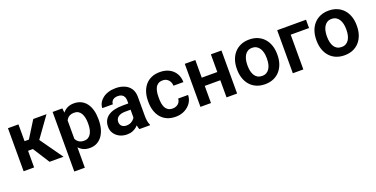

<svg xmlns="http://www.w3.org/2000/svg" viewBox="-23 -1275 4335 2215"><g transform="rotate(-20 2144.5 -167.5)"><path d="M195.8 -528.3V0H66.9V-528.3ZM540 -528.3 307.1 -204.1H169.9L153.8 -322.3H249L377.4 -528.3ZM385.3 0 240.7 -226.6 348.1 -293.9 556.6 0Z M744.6 -426.8V203.1H615.2V-528.3H734.9ZM1084 -269.5V-259.3Q1084 -201.7 1070.6 -152.6Q1057.1 -103.5 1031.2 -67.1Q1005.4 -30.8 967 -10.5Q928.7 9.8 878.9 9.8Q830.1 9.8 793.9 -9Q757.8 -27.8 732.9 -62.5Q708 -97.2 693.1 -143.3Q678.2 -189.5 670.9 -244.1V-276.9Q678.2 -335 693.1 -382.6Q708 -430.2 732.9 -465.1Q757.8 -500 793.7 -519Q829.6 -538.1 877.9 -538.1Q928.2 -538.1 966.6 -519Q1004.9 -500 1031.2 -464.4Q1057.6 -428.7 1070.8 -379.4Q1084 -330.1 1084 -269.5ZM954.6 -259.3V-269.5Q954.6 -304.7 948.2 -334.7Q941.9 -364.7 928.7 -387.5Q915.5 -410.2 894.5 -422.9Q873.5 -435.5 843.8 -435.5Q814 -435.5 792.5 -425.8Q771 -416 757.3 -397.9Q743.7 -379.9 736.1 -355.2Q728.5 -330.6 726.1 -300.8V-219.7Q730.5 -183.6 743.2 -154.8Q755.9 -126 780.5 -108.9Q805.2 -91.8 844.7 -91.8Q874.5 -91.8 895.5 -105Q916.5 -118.2 929.7 -141.4Q942.9 -164.6 948.7 -194.8Q954.6 -225.1 954.6 -259.3Z M1469.2 -112.3V-356Q1469.2 -382.8 1460 -402.3Q1450.7 -421.9 1431.6 -432.6Q1412.6 -443.4 1383.3 -443.4Q1357.4 -443.4 1338.1 -434.6Q1318.8 -425.8 1308.6 -409.9Q1298.3 -394 1298.3 -373.5H1168.9Q1168.9 -406.2 1184.6 -435.8Q1200.2 -465.3 1229.2 -488.5Q1258.3 -511.7 1299.1 -524.9Q1339.8 -538.1 1390.6 -538.1Q1450.7 -538.1 1497.8 -517.8Q1544.9 -497.6 1572 -457Q1599.1 -416.5 1599.1 -355V-124.5Q1599.1 -85 1604.2 -56.9Q1609.4 -28.8 1619.6 -8.3V0H1488.3Q1479 -20 1474.1 -51Q1469.2 -82 1469.2 -112.3ZM1487.3 -321.8 1488.3 -245.1H1406.7Q1376.5 -245.1 1353.5 -239Q1330.6 -232.9 1315.9 -221.4Q1301.3 -210 1293.9 -194.1Q1286.6 -178.2 1286.6 -158.2Q1286.6 -138.7 1295.7 -123Q1304.7 -107.4 1322 -98.4Q1339.4 -89.4 1362.8 -89.4Q1397 -89.4 1422.4 -103.3Q1447.8 -117.2 1461.9 -137.2Q1476.1 -157.2 1477.1 -175.3L1514.2 -119.6Q1507.3 -99.6 1493.7 -77.1Q1480 -54.7 1458.5 -35.2Q1437 -15.6 1406.7 -2.9Q1376.5 9.8 1336.4 9.8Q1285.2 9.8 1244.6 -10.7Q1204.1 -31.2 1180.7 -66.9Q1157.2 -102.5 1157.2 -147.9Q1157.2 -189.9 1172.9 -222.2Q1188.5 -254.4 1219.2 -276.6Q1250 -298.8 1295.7 -310.3Q1341.3 -321.8 1400.4 -321.8Z M1932.1 -91.8Q1959.5 -91.8 1981 -102.5Q2002.4 -113.3 2015.4 -132.8Q2028.3 -152.3 2029.3 -178.2H2150.9Q2149.9 -124.5 2120.6 -82Q2091.3 -39.6 2042.7 -14.9Q1994.1 9.8 1934.1 9.8Q1873 9.8 1827.6 -10.7Q1782.2 -31.2 1752.2 -67.9Q1722.2 -104.5 1707.3 -152.8Q1692.4 -201.2 1692.4 -256.3V-272Q1692.4 -327.1 1707.3 -375.5Q1722.2 -423.8 1752.2 -460.4Q1782.2 -497.1 1827.6 -517.6Q1873 -538.1 1933.6 -538.1Q1997.6 -538.1 2046.1 -513.2Q2094.7 -488.3 2122.3 -442.9Q2149.9 -397.5 2150.9 -335.9H2029.3Q2028.3 -364.3 2016.6 -386.7Q2004.9 -409.2 1983.4 -422.9Q1961.9 -436.5 1931.2 -436.5Q1898.4 -436.5 1876.7 -422.9Q1855 -409.2 1843 -385.5Q1831.1 -361.8 1826.4 -332.8Q1821.8 -303.7 1821.8 -272V-256.3Q1821.8 -224.1 1826.4 -194.8Q1831.1 -165.5 1843 -142.3Q1855 -119.1 1876.7 -105.5Q1898.4 -91.8 1932.1 -91.8Z M2597.7 -311.5V-210.4H2326.7V-311.5ZM2367.2 -528.3V0H2237.8V-528.3ZM2688 -528.3V0H2558.1V-528.3Z M2782.2 -258.8V-269Q2782.2 -327.1 2798.8 -376.2Q2815.4 -425.3 2847.2 -461.4Q2878.9 -497.6 2924.8 -517.8Q2970.7 -538.1 3029.3 -538.1Q3088.9 -538.1 3135 -517.8Q3181.2 -497.6 3212.9 -461.4Q3244.6 -425.3 3261.2 -376.2Q3277.8 -327.1 3277.8 -269V-258.8Q3277.8 -201.2 3261.2 -152.1Q3244.6 -103 3212.9 -66.7Q3181.2 -30.3 3135.3 -10.3Q3089.4 9.8 3030.3 9.8Q2971.7 9.8 2925.3 -10.3Q2878.9 -30.3 2847.2 -66.7Q2815.4 -103 2798.8 -152.1Q2782.2 -201.2 2782.2 -258.8ZM2911.1 -269V-258.8Q2911.1 -224.1 2918 -193.8Q2924.8 -163.6 2939 -140.6Q2953.1 -117.7 2975.8 -104.7Q2998.5 -91.8 3030.3 -91.8Q3061.5 -91.8 3084 -104.7Q3106.4 -117.7 3120.8 -140.6Q3135.3 -163.6 3142.1 -193.8Q3148.9 -224.1 3148.9 -258.8V-269Q3148.9 -303.2 3142.1 -333.3Q3135.3 -363.3 3120.8 -386.5Q3106.4 -409.7 3083.7 -423.1Q3061 -436.5 3029.3 -436.5Q2998 -436.5 2975.6 -423.1Q2953.1 -409.7 2939 -386.5Q2924.8 -363.3 2918 -333.3Q2911.1 -303.2 2911.1 -269Z M3726.1 -528.3V-426.3H3501V0H3372.1V-528.3Z M3757.8 -258.8V-269Q3757.8 -327.1 3774.4 -376.2Q3791 -425.3 3822.8 -461.4Q3854.5 -497.6 3900.4 -517.8Q3946.3 -538.1 4004.9 -538.1Q4064.5 -538.1 4110.6 -517.8Q4156.7 -497.6 4188.5 -461.4Q4220.2 -425.3 4236.8 -376.2Q4253.4 -327.1 4253.4 -269V-258.8Q4253.4 -201.2 4236.8 -152.1Q4220.2 -103 4188.5 -66.7Q4156.7 -30.3 4110.8 -10.3Q4064.9 9.8 4005.9 9.8Q3947.3 9.8 3900.9 -10.3Q3854.5 -30.3 3822.8 -66.7Q3791 -103 3774.4 -152.1Q3757.8 -201.2 3757.8 -258.8ZM3886.7 -269V-258.8Q3886.7 -224.1 3893.6 -193.8Q3900.4 -163.6 3914.6 -140.6Q3928.7 -117.7 3951.4 -104.7Q3974.1 -91.8 4005.9 -91.8Q4037.1 -91.8 4059.6 -104.7Q4082 -117.7 4096.4 -140.6Q4110.8 -163.6 4117.7 -193.8Q4124.5 -224.1 4124.5 -258.8V-269Q4124.5 -303.2 4117.7 -333.3Q4110.8 -363.3 4096.4 -386.5Q4082 -409.7 4059.3 -423.1Q4036.6 -436.5 4004.9 -436.5Q3973.6 -436.5 3951.2 -423.1Q3928.7 -409.7 3914.6 -386.5Q3900.4 -363.3 3893.6 -333.3Q3886.7 -303.2 3886.7 -269Z"/></g></svg>

Font: Roboto SemiBold
Style: Regular
Weight: 600
Designer: Christian Robertson
Foundry: Google
Version: Version 3.009; 2024